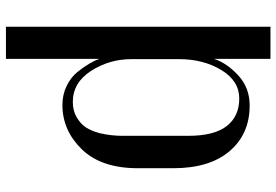

<svg xmlns="http://www.w3.org/2000/svg" viewBox="-162 -568 930 646"><g transform="rotate(90 303.0 -245.0)"><path d="M546 -244Q546 -121 482.5 -55.5Q419 10 333 10Q298 10 268.5 -4.5Q239 -19 221 -42Q188 -84 178 -115V200H70V-690H178V-500Q192 -543 233.5 -581.5Q275 -620 335 -620Q431 -620 488.5 -552.5Q546 -485 546 -363ZM437 -193V-413Q437 -501 404 -543Q371 -585 311.5 -585Q252 -585 215.5 -524.5Q179 -464 179 -383V-222Q179 -148 218.5 -86.5Q258 -25 323 -25Q353 -25 375.5 -38.5Q398 -52 409.5 -70.5Q421 -89 428 -115Q437 -153 437 -193Z"/></g></svg>

Font: Trochut
Style: Regular
Weight: 400
Designer: Andreu Balius
Foundry: Andreu Balius
Version: Version 1.001